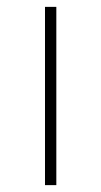

<svg xmlns="http://www.w3.org/2000/svg" viewBox="-20 -539 295 559"><path d="M111 0V-519H144V0Z"/></svg>

Font: Montserrat ExtraLight
Style: Regular
Weight: 200
Designer: Julieta Ulanovsky
Foundry: Julieta Ulanovsky
Version: Version 9.000; ttfautohint (v1.8.4.7-5d5b)